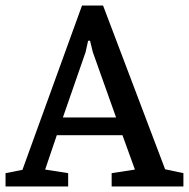

<svg xmlns="http://www.w3.org/2000/svg" viewBox="-30 -673 682 693"><path d="M-10 0V-48L51 -60L266 -653H342L566 -62L632 -48V0H373V-48L457 -61L412 -185H175L133 -61L216 -48V0ZM197 -249H389L305 -485L295 -526H288L279 -485Z"/></svg>

Font: Faustina Medium
Style: Regular
Weight: 500
Designer: Alfonso Garcia
Foundry: http://www.omnibus-type.com
Version: Version 1.200